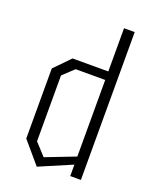

<svg xmlns="http://www.w3.org/2000/svg" viewBox="-157 -925 813 1025"><g transform="rotate(20 250.0 -413.0)"><path d="M426.8 -839.8V0H366.2V-64.9L181.2 14.2L77.1 -107.9V-505.9L163.1 -594.2H366.2V-839.8ZM366.2 -110.8V-545.9H198.2L136.2 -487.8V-113.8L198.2 -45.9Z"/></g></svg>

Font: Steps Mono
Style: Regular
Weight: 400
Width: 3
Version: Version 1.000;PS 001.000;hotconv 1.0.70;makeotf.lib2.5.58329